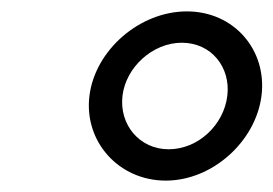

<svg xmlns="http://www.w3.org/2000/svg" viewBox="-20 -815 480 337"><path d="M195 -647C201 -697 248 -740 299 -740C351 -740 385 -697 379 -647C373 -596 328 -553 276 -553C225 -553 189 -596 195 -647ZM137 -647C127 -567 188 -498 271 -498C353 -498 429 -567 439 -647C449 -727 391 -795 308 -795C225 -795 147 -727 137 -647Z"/></svg>

Font: Bluebird
Style: LiExtObl
Weight: 300
Designer: Jasper
Foundry: Cannot Into Space Fonts
Version: Version 0.98